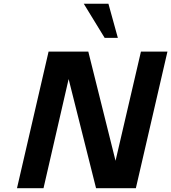

<svg xmlns="http://www.w3.org/2000/svg" viewBox="-20 -995 905 1015"><path d="M603 -794.9H533.2L422.9 -975.1H553.2ZM698.2 0H487.8L342.8 -577.1L210 0H69.8L236.8 -722.2H446.8L590.8 -145L725.1 -722.2H865.2Z"/></svg>

Font: Perun
Style: Bold Italic
Weight: 700
Italic angle: -12°
Foundry: Copyright (c) Stefan Peev, Context Ltd, 2016
Version: Version 001.000